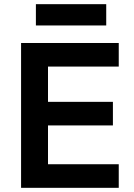

<svg xmlns="http://www.w3.org/2000/svg" viewBox="-20 -900 642 920"><path d="M152 -778V-880H489V-778ZM81 0V-694H549V-581H210V-412H521V-299H210V-113H549V0Z"/></svg>

Font: Cantarell
Style: Bold
Weight: 700
Designer: Dave Crossland, Nikolaus Waxweiler, Florian Fecher, Jacques Le Bailly, Eben Sorkin, Alexei Vanyashin, Alexios Zavras, Em
Version: Version 0.303